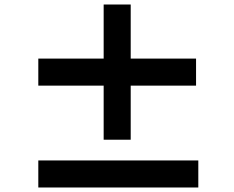

<svg xmlns="http://www.w3.org/2000/svg" viewBox="-20 -796 1040 852"><path d="M560 -176V-416H850V-536H560V-776H440V-536H150V-416H440V-176ZM150 36H860V-84H150Z"/></svg>

Font: コーポレート・ロゴ ver3 Bold
Style: Regular
Weight: 700
Designer: [KANA_main] LOGOTYPE.JP [Source Han Sans] Ryoko NISHIZUKA 西塚涼子 (kana, bopomofo & ideographs); Paul D. Hunt (Latin, Greek
Version: Version 12.001;FEAKit 1.0